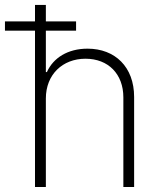

<svg xmlns="http://www.w3.org/2000/svg" viewBox="-50 -747 646 767"><path d="M133.2 -353.7C133.2 -448.9 199.6 -512.4 291.5 -512.4C382.5 -512.4 442.8 -451.3 442.8 -358V0H485.8V-359.7C485.8 -479.4 409.8 -552.6 299.7 -552.6C220.9 -552.6 163 -516 137.4 -459.2H133.2V-624.6H253.9V-661.6H133.2V-727.3H89.8V-661.6H-30.2V-624.6H89.8V0H133.2Z"/></svg>

Font: Karasuma Gothic
Style: Thin
Weight: 200
Designer: Rasmus Andersson / Ryoko Ishizuka
Foundry: rsms
Version: Version 1.00